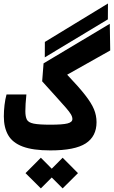

<svg xmlns="http://www.w3.org/2000/svg" viewBox="-20 -838 638 1076"><path d="M262.2 4.9Q164.6 4.9 107.4 -16.6Q50.3 -38.1 25.9 -80.6Q1.5 -123 1.5 -185.5Q1.5 -217.3 5.4 -250Q9.3 -282.7 16.6 -308.6H127.9Q125 -283.2 123.5 -256.8Q122.1 -230.5 122.1 -215.3Q122.1 -184.6 130.4 -168Q138.7 -151.4 168.5 -145.3Q198.2 -139.2 262.2 -139.2Q330.6 -139.2 358.2 -146.2Q385.7 -153.3 385.7 -170.9Q385.7 -183.1 377.4 -197.3Q369.1 -211.4 350.1 -233.4Q331.1 -255.4 298.3 -291.5Q265.6 -327.1 216.3 -382.3L224.1 -482.9L595.2 -704.6L597.7 -555.2L356.4 -419.4Q420.9 -351.6 456.5 -306.2Q492.2 -260.7 506.6 -225.8Q521 -190.9 521 -153.3Q521 -73.7 460.4 -34.4Q399.9 4.9 262.2 4.9ZM231 -516.6 231.4 -603 585 -818.4 584.5 -729.5ZM331.1 217.8 270 156.7 209 217.8 123 132.3 209 45.9 270 107.4 331.1 45.9 417 132.3Z"/></svg>

Font: CaskaydiaMono NF
Style: Bold
Weight: 700
Designer: Aaron Bell
Foundry: Saja Typeworks
Version: Version 2111.001; ttfautohint (v1.8.4);Nerd Fonts 3.1.1